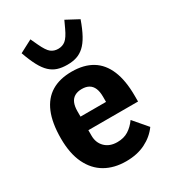

<svg xmlns="http://www.w3.org/2000/svg" viewBox="-194 -892 896 1004"><g transform="rotate(-30 254.0 -389.5)"><path d="M268 12Q196 12 143 -18.5Q90 -49 60.5 -110Q31 -171 31 -262Q31 -355 56.5 -416Q82 -477 131.5 -507Q181 -537 254 -537Q327 -537 376.5 -507Q426 -477 451.5 -416Q477 -355 477 -262V-228H177V-195Q177 -152 204.5 -125Q232 -98 278 -98Q317 -98 345 -115.5Q373 -133 395 -164L466 -81Q435 -38 385 -13Q335 12 268 12ZM254 -432Q229 -432 211.5 -422Q194 -412 185.5 -392Q177 -372 177 -342V-310H331V-342Q331 -372 322.5 -392Q314 -412 297 -422Q280 -432 254 -432ZM254 -579Q221 -579 196 -587Q171 -595 150.5 -614Q130 -633 112 -666.5Q94 -700 76 -751L152 -791L172 -748Q193 -703 211 -689Q229 -675 254 -675Q280 -675 298.5 -690Q317 -705 337 -748L357 -791L432 -751Q414 -700 395.5 -666.5Q377 -633 356 -614Q335 -595 310.5 -587Q286 -579 254 -579Z"/></g></svg>

Font: IBM Plex Sans Condensed
Style: Bold
Weight: 700
Width: 3
Designer: Mike Abbink, Paul van der Laan, Pieter van Rosmalen
Foundry: Bold Monday
Version: Version 3.201